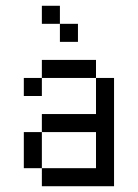

<svg xmlns="http://www.w3.org/2000/svg" viewBox="-20 -645 478 665"><path d="M62.5 -375H125V-312.5H62.5ZM62.5 -187.5H125V-62.5H62.5ZM312.5 -375H375V0H125V-62.5H312.5V-187.5H125V-250H312.5ZM125 -437.5H312.5V-375H125ZM125 -625H187.5V-562.5H125ZM187.5 -562.5H250V-500H187.5Z"/></svg>

Font: Pixel Operator
Style: Regular
Weight: 400
Designer: Jayvee Enaguas (HarvettFox96)
Version: 2016.04.25